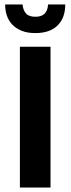

<svg xmlns="http://www.w3.org/2000/svg" viewBox="-20 -839 316 859"><path d="M206 -630V0H69V-630ZM81 -819Q83 -794 96 -779Q109 -764 139 -764Q192 -764 195 -819H272Q272 -759 237.5 -725Q203 -691 138 -691Q102 -691 76.5 -701.5Q51 -712 34.5 -729.5Q18 -747 10.5 -770Q3 -793 3 -819Z"/></svg>

Font: Mukta Mahee
Style: Bold
Weight: 700
Designer: Shuchita Grover, Noopur Datye, Girish Dalvi, Yashodeep Gholap
Foundry: Ek Type
Version: Version 2.538;PS 1.000;hotconv 16.6.51;makeotf.lib2.5.65220;